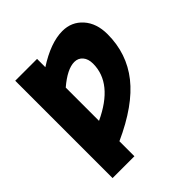

<svg xmlns="http://www.w3.org/2000/svg" viewBox="-201 -671 1032 1032"><g transform="rotate(-45 315.0 -155.0)"><path d="M232 220H66V-520H232V-457Q345 -530 434 -530Q504 -530 549 -479.5Q594 -429 594 -346Q594 -199 507 -89Q420 21 232 106ZM232 -49Q427 -140 427 -289Q427 -325 409 -346Q391 -367 362 -367Q308 -367 232 -302Z"/></g></svg>

Font: M PLUS 1p ExtraBold
Style: Regular
Weight: 800
Version: Version 1.062